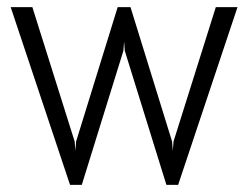

<svg xmlns="http://www.w3.org/2000/svg" viewBox="-20 -520 698 540"><path d="M648 -500H587L468 -122L466 -96L464 -122L347 -500H311L194 -122L192 -96L190 -122L71 -500H10L177 0H210L327 -377L329 -403L331 -377L448 0H481Z"/></svg>

Font: Abel
Style: Regular
Weight: 400
Designer: Matthew Desmond
Foundry: Matthew Desmond
Version: Version 1.002